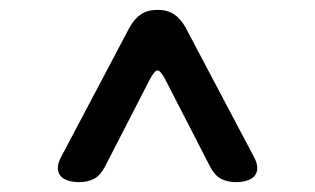

<svg xmlns="http://www.w3.org/2000/svg" viewBox="-20 -690 640 390"><path d="M141 -320Q129 -320 119 -323Q109 -326 103.5 -332Q98 -338 97.5 -347.5Q97 -357 103 -369L243 -634Q253 -652 266.5 -661Q280 -670 300 -670Q320 -670 333.5 -661Q347 -652 357 -634L497 -369Q503 -357 502.5 -347.5Q502 -338 496.5 -332Q491 -326 481 -323Q471 -320 459 -320Q443 -320 429.5 -326.5Q416 -333 405 -355L316 -528Q306 -547 300 -547Q294 -547 284 -528L195 -355Q184 -333 170.5 -326.5Q157 -320 141 -320Z"/></svg>

Font: Maple Mono NF CN
Style: Regular
Weight: 400
Monospace: yes
Designer: subframe7536
Version: Version 7.000